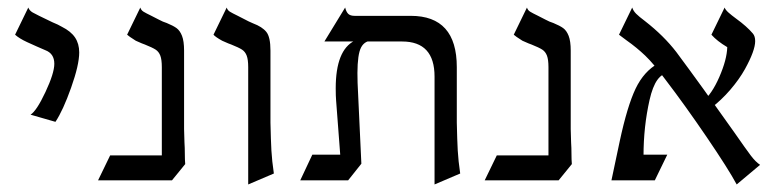

<svg xmlns="http://www.w3.org/2000/svg" viewBox="-20 -476 2077 509"><path d="M77 -353Q72 -355 51.5 -364.5Q31 -374 20 -384L55 -456Q58 -448 66.5 -443Q75 -438 119 -417Q134 -411 144 -405Q168 -393 179 -376.5Q190 -360 190 -337Q190 -304 168.5 -243.5Q147 -183 127 -153L61 -172Q77 -182 100.5 -232Q124 -282 124 -307Q124 -334 100 -343Z M424 -64 471 -41 436 2H240L272 -64ZM364 -358Q360 -359 340 -368Q321 -380 317 -384L352 -456Q354 -449 360.5 -445Q367 -441 380.5 -434.5Q394 -428 401 -424Q412 -418 422 -415Q439 -408 448 -401.5Q457 -395 462.5 -381Q468 -367 468 -342V-134L469 -99Q470 -84 470 -68Q470 -52 471 -41L409 -57V-298Q409 -318 405 -328.5Q401 -339 392.5 -344.5Q384 -350 364 -358Z M651 -414Q675 -405 686 -391.5Q697 -378 697 -342V-151Q698 -104 699.5 -77Q701 -50 706 -16L638 13V-298Q638 -318 634 -328.5Q630 -339 621.5 -344.5Q613 -350 593 -358Q589 -359 569 -368Q551 -378 546 -384L581 -456Q583 -449 589.5 -445Q596 -441 609.5 -434.5Q623 -428 630 -424Q637 -420 651 -414Z M1191 -298V-151Q1192 -104 1193.5 -77Q1195 -50 1200 -16L1132 13V-273Q1132 -366 1046 -366H840L895 -456Q898 -444 903.5 -439Q909 -434 920 -434H1069Q1191 -434 1191 -298ZM870 -242Q870 -343 920 -368H962Q940 -365 933 -339Q926 -313 928 -256L938 -42L884 -39L871 -210Q870 -221 870 -242ZM888 -66 938 -42 903 2H776L808 -66Z M1449 -64 1496 -41 1461 2H1265L1297 -64ZM1389 -358Q1385 -359 1365 -368Q1346 -380 1342 -384L1377 -456Q1379 -449 1385.5 -445Q1392 -441 1405.5 -434.5Q1419 -428 1426 -424Q1437 -418 1447 -415Q1464 -408 1473 -401.5Q1482 -395 1487.5 -381Q1493 -367 1493 -342V-134L1494 -99Q1495 -84 1495 -68Q1495 -52 1496 -41L1434 -57V-298Q1434 -318 1430 -328.5Q1426 -339 1417.5 -344.5Q1409 -350 1389 -358Z M1926 -126Q1958 -80 1970.5 -63.5Q1983 -47 1995 -39L1933 13Q1911 -28 1853.5 -112.5Q1796 -197 1744 -265Q1713 -307 1690.5 -328.5Q1668 -350 1641 -369L1621 -384L1656 -456Q1659 -447 1666.5 -439.5Q1674 -432 1690 -420Q1740 -381 1773 -338Q1840 -248 1926 -126ZM1725 -308 1753 -282Q1718 -282 1702 -211Q1686 -140 1686 -63Q1686 -39 1687 -31L1601 2L1623 -102Q1643 -195 1665 -241Q1687 -287 1725 -308ZM1908 -351Q1881 -367 1866 -384L1901 -456Q1903 -450 1911.5 -442.5Q1920 -435 1931 -427Q1960 -406 1976 -387Q1982 -380 1982 -367Q1982 -342 1955 -293Q1940 -266 1916 -238Q1892 -210 1864 -189L1842 -206Q1867 -226 1887 -272Q1907 -318 1908 -351ZM1749 -66 1716 2H1601L1633 -66Z"/></svg>

Font: BellefairVN
Style: Regular
Weight: 400
Designer: Nick Shinn, Liron Lavi Turkenic
Foundry: Shinntype
Version: Version 1.003